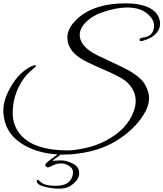

<svg xmlns="http://www.w3.org/2000/svg" viewBox="-22 -834 978 1149"><path d="M400 278Q374 295 332.5 295Q291 295 244.5 283.5Q198 272 198 249Q198 242 203 242Q208 242 219 253Q243 278 310.5 278Q378 278 401 242Q415 221 415 197.5Q415 174 392 159Q369 144 343.5 144Q318 144 294 156Q270 168 265.5 168Q261 168 255 163.5Q249 159 249 153.5Q249 148 255.5 141Q262 134 322 90Q188 82 96.5 18Q5 -46 -2 -162Q-2 -167 -2 -173Q-2 -241 47.5 -323Q97 -405 169 -439Q184 -445 191.5 -443Q199 -441 179 -424Q136 -390 110 -349Q54 -261 54 -158Q54 -90 92 -39Q160 52 328 64Q347 66 384.5 66Q422 66 486.5 52.5Q551 39 611 8Q740 -60 778 -168Q790 -200 790 -230Q790 -298 729 -350Q696 -376 594.5 -419.5Q493 -463 458 -486Q381 -538 381 -609Q381 -671 450 -730Q549 -814 730 -814Q815 -814 868.5 -788.5Q922 -763 934 -712Q936 -702 936 -692Q936 -653 900 -622Q875 -602 833 -590Q815 -585 813 -594Q811 -607 838 -610Q886 -616 897 -658Q900 -669 900 -679Q900 -714 868 -745Q822 -789 741 -789Q670 -789 584 -758Q539 -742 506 -714Q455 -670 455 -626Q455 -567 530 -520Q558 -503 642.5 -464.5Q727 -426 766 -402Q825 -366 847.5 -325Q870 -284 870 -249Q870 -199 837 -147Q779 -54 667 13Q599 53 517 72Q435 91 358 91Q347 91 336 91L338 94Q337 95 324 104Q294 124 294 129Q314 126 345 126Q376 126 414 145Q452 164 452 203.5Q452 243 400 278Z"/></svg>

Font: Great Vibes
Style: Regular
Weight: 400
Designer: Robert E. Leuschke
Foundry: Robert E. Leuschke
Version: Version 1.001